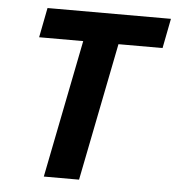

<svg xmlns="http://www.w3.org/2000/svg" viewBox="-49 -698 684 744"><g transform="rotate(5 293.0 -326.0)"><path d="M148.6 0 255 -536.2H83.5L106 -651.8H586.1L563.6 -536.2H392.1L285.7 0Z"/></g></svg>

Font: Source Sans 3 VF
Style: Italic
Weight: 200
Italic angle: -11°
Designer: Paul D. Hunt
Foundry: Adobe Systems Incorporated
Version: Version 3.042;hotconv 1.0.118;makeotfexe 2.5.65603